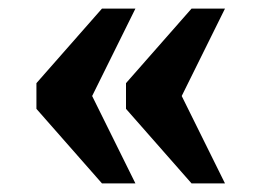

<svg xmlns="http://www.w3.org/2000/svg" viewBox="-20 -494 610 448"><path d="M427 -66 274 -240V-300L427 -474H505L404 -270L505 -66ZM218 -66 65 -240V-300L218 -474H296L195 -270L296 -66Z"/></svg>

Font: Noto Serif Thai ExtraBold
Style: Regular
Weight: 800
Version: Version 2.001